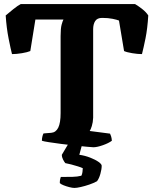

<svg xmlns="http://www.w3.org/2000/svg" viewBox="-20 -724 757 944"><path d="M439 0Q432 0 407 -2.5Q382 -5 348 -8.5Q314 -12 280 -16.5Q246 -21 220 -25Q194 -29 186 -32Q186 -43 188.5 -53Q191 -63 194 -68L232 -71Q255 -73 266.5 -96.5Q278 -120 278 -168V-546Q278 -585 283 -603Q288 -621 292 -628H154L129 -473Q115 -467 88 -462.5Q61 -458 39 -458Q33 -481 22.5 -533.5Q12 -586 8 -648Q23 -661 45.5 -679Q68 -697 82 -704H644Q661 -694 680 -679Q699 -664 709 -648Q705 -583 695.5 -536Q686 -489 678 -458Q657 -458 630 -462.5Q603 -467 590 -473L565 -623Q555 -627 533.5 -631.5Q512 -636 482 -636Q458 -636 448 -620.5Q438 -605 438 -580V-145Q437 -122 431.5 -104.5Q426 -87 421 -80L521 -67Q523 -63 526 -54.5Q529 -46 530 -32Q514 -20 485.5 -10Q457 0 439 0ZM346 200Q336 200 320.5 196Q305 192 291.5 186.5Q278 181 274 176Q274 164 276 156Q278 148 279 146Q313 146 336.5 145.5Q360 145 380 140Q384 133 385.5 121.5Q387 110 387 103Q379 99 363 94Q347 89 330 84.5Q313 80 301 78Q296 72 290 60.5Q284 49 284 37Q294 21 306 0Q318 -21 328 -37H390L370 37Q398 41 423.5 51Q449 61 464.5 72Q480 83 480 91Q480 108 473.5 131Q467 154 457 167Q441 176 419 183.5Q397 191 377 195.5Q357 200 346 200Z"/></svg>

Font: Texturina ExtraBold
Style: Regular
Weight: 800
Designer: Guillermo Torres Carreño
Foundry: Omnibus-Type
Version: Version 1.002; ttfautohint (v1.8.3)